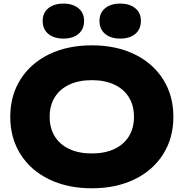

<svg xmlns="http://www.w3.org/2000/svg" viewBox="-20 -1015 1006 1052"><path d="M36.2 -375Q36.2 -491 92.2 -579.8Q148.1 -668.6 249.2 -717.6Q350.2 -766.6 483.1 -766.6Q615.9 -766.6 717 -717.6Q818.1 -668.6 874 -579.8Q930 -491 930 -375Q930 -259 874 -170.2Q818.1 -81.4 717 -32.4Q615.9 16.6 483.1 16.6Q350.2 16.6 249.2 -32.4Q148.1 -81.4 92.2 -170.2Q36.2 -259 36.2 -375ZM714.1 -375Q714.1 -436.9 686.2 -482.1Q658.2 -527.3 606.2 -551.5Q554.3 -575.8 483.1 -575.8Q411.9 -575.8 360 -551.5Q308 -527.3 280 -482.1Q252.1 -436.9 252.1 -375Q252.1 -313.1 280 -267.9Q308 -222.7 360 -198.5Q411.9 -174.2 483.1 -174.2Q554.3 -174.2 606.2 -198.5Q658.2 -222.7 686.2 -267.9Q714.1 -313.1 714.1 -375ZM213.8 -900.9Q213.8 -944.6 244.8 -969.9Q275.7 -995.3 327.3 -995.3Q378.9 -995.3 409.8 -969.9Q440.8 -944.6 440.8 -900.9Q440.8 -855.3 410.2 -829.4Q379.5 -803.6 327.3 -803.6Q275.1 -803.6 244.4 -829.4Q213.8 -855.3 213.8 -900.9ZM525.1 -900.9Q525.1 -944.6 556 -969.9Q586.9 -995.3 638.5 -995.3Q690.1 -995.3 721.1 -969.9Q752 -944.6 752 -900.9Q752 -855.3 721.4 -829.4Q690.8 -803.6 638.5 -803.6Q586.3 -803.6 555.7 -829.4Q525.1 -855.3 525.1 -900.9Z"/></svg>

Font: Unbounded Variable
Style: Regular
Weight: 400
Designer: Luke Prowse, Jean-Baptiste Morizot, Fátima Lázaro, Florian Runge
Foundry: NaN
Version: Version 1.600;FEAKit 1.0